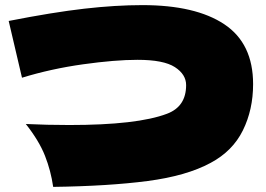

<svg xmlns="http://www.w3.org/2000/svg" viewBox="-20 -747 1040 751"><path d="M81 -262Q164 -258 251 -258Q517 -258 633 -302Q708 -330 708 -414Q708 -456 664 -484.5Q620 -513 518 -513Q430 -513 305 -495.5Q180 -478 66 -443L14 -665Q187 -699 309.5 -713Q432 -727 537 -727Q745 -727 857.5 -652Q970 -577 970 -418Q970 -318 930 -237Q890 -156 804 -110Q710 -59 557.5 -39Q405 -19 188 -16Q179 -79 156 -137.5Q133 -196 81 -262Z"/></svg>

Font: Dela Gothic One
Style: Regular
Weight: 400
Designer: aratakana
Foundry: aratakana
Version: Version 1.004